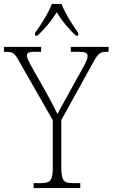

<svg xmlns="http://www.w3.org/2000/svg" viewBox="-29 -951 569 971"><path d="M148 -784V-771H161C204 -813 230 -844 258 -889C285 -844 311 -813 354 -771H367V-784C339 -822 299 -886 282 -931H233C217 -886 176 -822 148 -784ZM141 0H377V-25H341C293 -25 281 -35 281 -109V-344L445 -640C469 -683 479 -689 513 -689H520V-714H329V-689H371C406 -689 414 -681 414 -667C414 -655 408 -641 395 -617L314 -470C291 -428 272 -396 262 -374C243 -412 222 -453 198 -495L128 -619C117 -640 107 -657 107 -670C107 -681 112 -689 147 -689H179V-714H-9V-689H-1C35 -689 44 -684 66 -644L238 -343V-108C238 -35 225 -25 177 -25H141Z"/></svg>

Font: Noto Serif Devanagari SemiCondensed ExtraLight
Style: Regular
Weight: 200
Width: 4
Designer: Universal Thirst, Indian Type Foundry and the Monotype Design Team
Foundry: Monotype Imaging Inc.
Version: Version 2.004